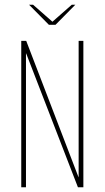

<svg xmlns="http://www.w3.org/2000/svg" viewBox="-20 -793 443 813"><path d="M103 -773H120L202 -701L284 -773H299L215 -688H187ZM70 0V-620H91L310 -49L312 -44L313 -42V-620H333V0H310L93 -561L90 -568V0Z"/></svg>

Font: Smooch Sans Thin Thin
Style: Regular
Weight: 250
Version: Version 1.010